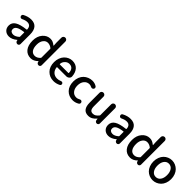

<svg xmlns="http://www.w3.org/2000/svg" viewBox="377 -2376 3968 3968"><g transform="rotate(45 2361.0 -392.0)"><path d="M216.8 12.7Q145.5 12.7 100.1 -30.8Q54.7 -74.2 54.7 -146.5Q54.7 -233.4 130.9 -281.7Q207 -330.1 374 -348.6Q383.8 -349.6 383.8 -359.4Q377.9 -469.7 279.3 -469.7Q222.7 -469.7 158.2 -436.5Q148.4 -430.7 136.7 -430.7Q130.9 -430.7 125 -432.6Q107.4 -437.5 98.6 -453.1Q92.8 -463.9 92.8 -474.6Q92.8 -481.4 93.8 -487.3Q98.6 -505.9 115.2 -514.6Q209 -564.5 298.8 -564.5Q399.4 -564.5 449.2 -503.9Q499 -443.4 499 -331.1V-46.9Q499 -27.3 485.4 -13.7Q471.7 0 452.1 0Q431.6 0 416 -13.2Q400.4 -26.4 397.5 -46.9L395.5 -61.5Q394.5 -63.5 393.1 -63.5Q391.6 -63.5 390.6 -61.5Q302.7 12.7 216.8 12.7ZM252 -78.1Q311.5 -78.1 377 -135.7Q383.8 -141.6 383.8 -151.4V-267.6Q383.8 -271.5 380.9 -273.4Q378.9 -275.4 376 -275.4Q375 -275.4 374 -275.4Q261.7 -260.7 213.9 -231Q166 -201.2 166 -154.3Q166 -115.2 189.5 -96.7Q212.9 -78.1 252 -78.1Z M851.6 12.7Q747.1 12.7 685.5 -63Q624 -138.7 624 -274.4Q624 -403.3 693.8 -483.9Q763.7 -564.5 860.4 -564.5Q902.3 -564.5 934.1 -550.3Q965.8 -536.1 1001 -507.8Q1002.9 -506.8 1005.4 -507.8Q1007.8 -508.8 1007.8 -511.7L1002.9 -592.8V-739.3Q1002.9 -763.7 1020 -780.3Q1037.1 -796.9 1061 -796.9Q1085 -796.9 1101.6 -780.3Q1118.2 -763.7 1118.2 -739.3V-46.9Q1118.2 -27.3 1104.5 -13.7Q1090.8 0 1071.3 0Q1050.8 0 1035.2 -13.2Q1019.5 -26.4 1016.6 -46.9L1014.6 -60.5Q1014.6 -61.5 1012.7 -61.5Q1010.7 -61.5 1009.8 -60.5Q937.5 12.7 851.6 12.7ZM877.9 -82Q941.4 -82 997.1 -141.6Q1002.9 -148.4 1002.9 -159.2V-408.2Q1002.9 -418 996.1 -424.8Q943.4 -467.8 881.8 -467.8Q823.2 -467.8 783.2 -415.5Q743.2 -363.3 743.2 -276.4Q743.2 -182.6 778.3 -132.3Q813.5 -82 877.9 -82Z M1520.5 12.7Q1404.3 12.7 1328.1 -64.5Q1252 -141.6 1252 -274.4Q1252 -338.9 1272.9 -394.5Q1293.9 -450.2 1329.1 -486.8Q1364.3 -523.4 1409.2 -543.9Q1454.1 -564.5 1502.9 -564.5Q1604.5 -564.5 1662.1 -501Q1719.7 -437.5 1726.6 -330.1Q1726.6 -327.1 1726.6 -324.2Q1726.6 -292 1701.2 -269.5Q1674.8 -245.1 1636.7 -245.1H1375Q1371.1 -245.1 1368.2 -242.2Q1365.2 -239.3 1366.2 -235.4Q1375 -161.1 1420.4 -119.1Q1465.8 -77.1 1535.2 -77.1Q1584 -77.1 1629.9 -97.7Q1639.6 -102.5 1649.4 -102.5Q1655.3 -102.5 1661.1 -100.6Q1677.7 -95.7 1686.5 -81.1Q1691.4 -71.3 1691.4 -60.5Q1691.4 -54.7 1690.4 -48.8Q1685.5 -32.2 1669.9 -24.4Q1598.6 12.7 1520.5 12.7ZM1365.2 -332Q1365.2 -329.1 1367.2 -327.1Q1370.1 -324.2 1374 -324.2H1618.2Q1622.1 -324.2 1625 -327.1Q1627.9 -330.1 1627.9 -333Q1627.9 -334 1627.9 -334Q1626 -401.4 1594.2 -437.5Q1562.5 -473.6 1504.9 -473.6Q1453.1 -473.6 1414.1 -436.5Q1365.2 -389.6 1365.2 -332Z M2079.1 12.7Q1964.8 12.7 1890.6 -64Q1816.4 -140.6 1816.4 -274.4Q1816.4 -340.8 1838.4 -396.5Q1860.4 -452.1 1897.9 -488.3Q1935.5 -524.4 1984.9 -544.4Q2034.2 -564.5 2088.9 -564.5Q2155.3 -564.5 2211.9 -529.3Q2228.5 -518.6 2230.5 -499Q2231.4 -496.1 2231.4 -492.2Q2231.4 -476.6 2220.7 -463.9Q2210 -449.2 2190.4 -446.3Q2186.5 -446.3 2182.6 -446.3Q2168 -446.3 2154.3 -453.1Q2125 -468.8 2093.8 -468.8Q2024.4 -468.8 1980 -415Q1935.5 -361.3 1935.5 -274.4Q1935.5 -187.5 1978.5 -134.3Q2021.5 -81.1 2090.8 -81.1Q2132.8 -81.1 2173.8 -105.5Q2185.5 -112.3 2198.2 -112.3Q2202.1 -112.3 2207 -111.3Q2224.6 -107.4 2234.4 -92.8Q2242.2 -81.1 2242.2 -66.4Q2242.2 -62.5 2241.2 -57.6Q2238.3 -38.1 2221.7 -28.3Q2156.2 12.7 2079.1 12.7Z M2533.2 12.7Q2365.2 12.7 2365.2 -204.1V-492.2Q2365.2 -516.6 2381.8 -533.2Q2398.4 -549.8 2422.4 -549.8Q2446.3 -549.8 2463.4 -533.2Q2480.5 -516.6 2480.5 -492.2V-217.8Q2480.5 -147.5 2502 -116.7Q2523.4 -85.9 2572.3 -85.9Q2608.4 -85.9 2636.7 -103Q2665 -120.1 2698.2 -160.2Q2704.1 -168 2704.1 -177.7V-492.2Q2704.1 -516.6 2721.2 -533.2Q2738.3 -549.8 2761.7 -549.8Q2785.2 -549.8 2802.2 -533.2Q2819.3 -516.6 2819.3 -492.2V-46.9Q2819.3 -27.3 2805.7 -13.7Q2792 0 2772.5 0Q2752 0 2737.3 -13.2Q2722.7 -26.4 2719.7 -46.9L2716.8 -81.1Q2715.8 -83 2714.4 -83Q2712.9 -83 2711.9 -82Q2671.9 -35.2 2629.4 -11.2Q2586.9 12.7 2533.2 12.7Z M3121.1 12.7Q3049.8 12.7 3004.4 -30.8Q2959 -74.2 2959 -146.5Q2959 -233.4 3035.2 -281.7Q3111.3 -330.1 3278.3 -348.6Q3288.1 -349.6 3288.1 -359.4Q3282.2 -469.7 3183.6 -469.7Q3127 -469.7 3062.5 -436.5Q3052.7 -430.7 3041 -430.7Q3035.2 -430.7 3029.3 -432.6Q3011.7 -437.5 3002.9 -453.1Q2997.1 -463.9 2997.1 -474.6Q2997.1 -481.4 2998 -487.3Q3002.9 -505.9 3019.5 -514.6Q3113.3 -564.5 3203.1 -564.5Q3303.7 -564.5 3353.5 -503.9Q3403.3 -443.4 3403.3 -331.1V-46.9Q3403.3 -27.3 3389.6 -13.7Q3376 0 3356.4 0Q3335.9 0 3320.3 -13.2Q3304.7 -26.4 3301.8 -46.9L3299.8 -61.5Q3298.8 -63.5 3297.4 -63.5Q3295.9 -63.5 3294.9 -61.5Q3207 12.7 3121.1 12.7ZM3156.2 -78.1Q3215.8 -78.1 3281.2 -135.7Q3288.1 -141.6 3288.1 -151.4V-267.6Q3288.1 -271.5 3285.2 -273.4Q3283.2 -275.4 3280.3 -275.4Q3279.3 -275.4 3278.3 -275.4Q3166 -260.7 3118.2 -231Q3070.3 -201.2 3070.3 -154.3Q3070.3 -115.2 3093.8 -96.7Q3117.2 -78.1 3156.2 -78.1Z M3755.9 12.7Q3651.4 12.7 3589.8 -63Q3528.3 -138.7 3528.3 -274.4Q3528.3 -403.3 3598.1 -483.9Q3668 -564.5 3764.6 -564.5Q3806.6 -564.5 3838.4 -550.3Q3870.1 -536.1 3905.3 -507.8Q3907.2 -506.8 3909.7 -507.8Q3912.1 -508.8 3912.1 -511.7L3907.2 -592.8V-739.3Q3907.2 -763.7 3924.3 -780.3Q3941.4 -796.9 3965.3 -796.9Q3989.3 -796.9 4005.9 -780.3Q4022.5 -763.7 4022.5 -739.3V-46.9Q4022.5 -27.3 4008.8 -13.7Q3995.1 0 3975.6 0Q3955.1 0 3939.5 -13.2Q3923.8 -26.4 3920.9 -46.9L3918.9 -60.5Q3918.9 -61.5 3917 -61.5Q3915 -61.5 3914.1 -60.5Q3841.8 12.7 3755.9 12.7ZM3782.2 -82Q3845.7 -82 3901.4 -141.6Q3907.2 -148.4 3907.2 -159.2V-408.2Q3907.2 -418 3900.4 -424.8Q3847.7 -467.8 3786.1 -467.8Q3727.5 -467.8 3687.5 -415.5Q3647.5 -363.3 3647.5 -276.4Q3647.5 -182.6 3682.6 -132.3Q3717.8 -82 3782.2 -82Z M4156.2 -274.4Q4156.2 -340.8 4177.7 -396.5Q4199.2 -452.1 4234.9 -488.3Q4270.5 -524.4 4317.4 -544.4Q4364.3 -564.5 4415.5 -564.5Q4466.8 -564.5 4513.2 -544.4Q4559.6 -524.4 4595.7 -488.3Q4631.8 -452.1 4653.3 -396.5Q4674.8 -340.8 4674.8 -274.4Q4674.8 -208 4653.3 -152.8Q4631.8 -97.7 4595.7 -62Q4559.6 -26.4 4513.2 -6.8Q4466.8 12.7 4415.5 12.7Q4364.3 12.7 4317.4 -6.8Q4270.5 -26.4 4234.9 -62Q4199.2 -97.7 4177.7 -152.8Q4156.2 -208 4156.2 -274.4ZM4415 -81.1Q4480.5 -81.1 4518.6 -133.8Q4556.6 -186.5 4556.6 -274.4Q4556.6 -362.3 4518.6 -415.5Q4480.5 -468.8 4415 -468.8Q4351.6 -468.8 4313.5 -415.5Q4275.4 -362.3 4275.4 -274.4Q4275.4 -186.5 4313.5 -133.8Q4351.6 -81.1 4415 -81.1Z"/></g></svg>

Font: Gen Jyuu GothicX Medium
Style: Regular
Weight: 500
Designer: Ryoko NISHIZUKA (kana &amp; ideographs); Paul D. Hunt (Latin, Greek &amp; Cyrillic); Wenlong ZHANG (bopomofo); Sandoll C
Version: Version 1.058.20140828